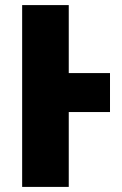

<svg xmlns="http://www.w3.org/2000/svg" viewBox="-20 -734 481 754"><path d="M412 -447H250V-714H67V0H250V-294H412Z"/></svg>

Font: Noto Sans UI SemiCondensed Black
Style: Regular
Weight: 900
Width: 4
Designer: Monotype Design Team
Foundry: Monotype Imaging Inc.
Version: 1.001